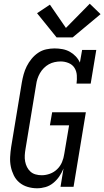

<svg xmlns="http://www.w3.org/2000/svg" viewBox="-20 -1003 560 1031"><path d="M179 8Q153 8 128 0.5Q103 -7 84 -23Q65 -39 54 -61.5Q43 -84 38 -109Q33 -134 34.5 -161Q36 -188 40 -214L97 -559Q101 -582 107 -604Q113 -626 123.5 -647Q134 -668 149.5 -687Q165 -706 185 -719.5Q205 -733 228 -738Q251 -743 273 -743Q295 -743 316 -739Q337 -735 355 -725Q373 -715 387 -700Q401 -685 409 -667L421 -735H497L467 -554H391Q394 -576 392.5 -598.5Q391 -621 380 -638.5Q369 -656 348.5 -664.5Q328 -673 306 -673Q290 -673 273.5 -669.5Q257 -666 242.5 -658Q228 -650 215.5 -637.5Q203 -625 194.5 -610Q186 -595 181 -579.5Q176 -564 174 -548L117 -203Q114 -186 113 -169Q112 -152 115 -136Q118 -120 125 -106Q132 -92 143.5 -81.5Q155 -71 171 -66.5Q187 -62 204 -62Q226 -62 248 -70Q270 -78 287 -94.5Q304 -111 313 -132.5Q322 -154 325 -176L351 -330H248L260 -400H441L375 0H305L321 -98Q312 -76 298.5 -56Q285 -36 266 -20.5Q247 -5 224.5 1.5Q202 8 179 8ZM284 -802 179 -932 248 -978 334 -853 462 -983 520 -927 370 -802Z"/></svg>

Font: Iosevka Gothic
Style: Italic
Weight: 400
Italic angle: -9°
Monospace: yes
Designer: Belleve Invis
Foundry: Belleve Invis
Version: Version 15.5.1; ttfautohint (v1.8.4)